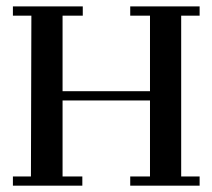

<svg xmlns="http://www.w3.org/2000/svg" viewBox="-20 -587 671 607"><path d="M20.8 -29.2H77.8L79.2 -537.5H20.8V-566.7H241.7V-537.5H177.8V-298.6H454.2V-537.5H391.7V-566.7H611.1V-537.5H552.8V-29.2H611.1V0H391.7V-29.2H454.2V-269.4H177.8V-29.2H240.3V0H20.8Z"/></svg>

Font: Sree Krushnadevaraya
Style: Regular
Weight: 400
Designer: Purushoth Kumar Guthula
Foundry: Andhrapradesh Society for Knowledge Networks
Version: Version 1.0.5; ttfautohint (v1.2.42-39fb)